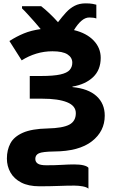

<svg xmlns="http://www.w3.org/2000/svg" viewBox="-20 -891 688 1142"><path d="M489 -871Q515 -871 531 -868Q547 -865 553 -863V-781Q539 -787 511 -787Q487 -787 464 -767Q441 -747 420 -712Q495 -694 537 -650Q579 -606 579 -547Q579 -475 533.5 -432Q488 -389 411 -376V-373Q505 -364 554 -319.5Q603 -275 603 -203Q603 -110 526.5 -50.5Q450 9 302 10Q232 11 211 21Q190 31 190 54Q190 72 204.5 82Q219 92 256 92Q309 92 349 89.5Q389 87 421 87Q456 87 477.5 92.5Q499 98 506 107V231Q496 222 472 217.5Q448 213 422 213Q378 213 327.5 215Q277 217 215 217Q149 217 106 194.5Q63 172 42 134.5Q21 97 21 52Q21 1 42 -38.5Q63 -78 116 -101.5Q169 -125 264 -127Q353 -129 392 -149.5Q431 -170 431 -218Q431 -262 378.5 -283Q326 -304 232 -304H157V-439H224Q298 -439 338.5 -448Q379 -457 394.5 -475Q410 -493 410 -518Q410 -549 381.5 -567.5Q353 -586 292 -586Q242 -586 196 -572Q150 -558 109 -532L36 -647Q78 -674 121.5 -692Q165 -710 222 -718Q206 -738 185 -761.5Q164 -785 144.5 -806.5Q125 -828 111 -841V-854H225Q247 -837 273.5 -812Q300 -787 325 -759Q350 -792 373 -817Q396 -842 424 -856.5Q452 -871 489 -871Z"/></svg>

Font: Noto Sans ExtraBold
Style: Regular
Weight: 800
Designer: Monotype Design Team
Foundry: Monotype Imaging Inc.
Version: Version 2.007